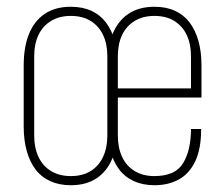

<svg xmlns="http://www.w3.org/2000/svg" viewBox="-20 -541 658 567"><path d="M189 6Q155 6 128.5 -6Q102 -18 85 -40.5Q68 -63 59 -95Q50 -127 50 -167V-348Q50 -402 65.5 -440.5Q81 -479 112 -500Q143 -521 189 -521Q224 -521 250 -509Q276 -497 293 -474.5Q310 -452 319 -420Q328 -388 328 -348V-167Q328 -114 312.5 -75Q297 -36 266 -15Q235 6 189 6ZM189 -21Q224 -21 248 -36Q272 -51 284.5 -78Q297 -105 297 -140V-375Q297 -411 284.5 -437.5Q272 -464 248 -479Q224 -494 189 -494Q155 -494 130.5 -479Q106 -464 93.5 -437.5Q81 -411 81 -375V-140Q81 -105 93.5 -78Q106 -51 130.5 -36Q155 -21 189 -21ZM436 6Q402 6 375.5 -6Q349 -18 332 -40.5Q315 -63 306 -95Q297 -127 297 -167V-348Q297 -402 312.5 -440.5Q328 -479 359 -500Q390 -521 436 -521Q471 -521 497 -509Q523 -497 540 -474.5Q557 -452 566 -420Q575 -388 575 -348V-253H321V-280H558L544 -266V-375Q544 -411 531.5 -437.5Q519 -464 495 -479Q471 -494 436 -494Q402 -494 377.5 -479Q353 -464 340.5 -437.5Q328 -411 328 -375V-140Q328 -105 340.5 -78Q353 -51 377.5 -36Q402 -21 436 -21Q498 -21 521 -59.5Q544 -98 544 -160H574Q574 -101 556.5 -64.5Q539 -28 508 -11Q477 6 436 6Z"/></svg>

Font: Hubot Sans Condensed ExtraLight
Style: Regular
Weight: 200
Width: 3
Designer: Deni Anggara
Foundry: GitHub, Inc., Subsidiary of Microsoft Corporation
Version: Version 2.000